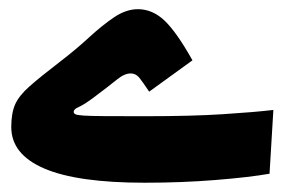

<svg xmlns="http://www.w3.org/2000/svg" viewBox="-20 -391 626 416"><path d="M293.5 4.9Q147.5 4.9 75.9 -25.9Q4.4 -56.6 4.4 -115.7Q4.4 -145.5 12.7 -164.6Q21 -183.6 44.2 -204.1Q67.4 -224.6 111.3 -258.3Q145 -284.2 173.3 -310.3Q201.7 -336.4 227.5 -353.8Q253.4 -371.1 278.8 -371.1Q310.5 -371.1 336.7 -346.2Q362.8 -321.3 397 -260.3L303.2 -192.4Q289.6 -212.9 282 -222.4Q274.4 -231.9 263.2 -231.9Q249.5 -231.9 233.2 -218.5Q216.8 -205.1 181.6 -178.7Q161.1 -163.6 150.6 -159.2Q140.1 -154.8 139.6 -148.9Q139.6 -145.5 143.1 -143.6Q146.5 -141.6 160.9 -140.6Q175.3 -139.6 207.3 -139.4Q239.3 -139.2 295.4 -139.2Q396 -139.2 463.4 -143.6Q530.8 -147.9 572.3 -152.8L564 -14.6Q519.5 -6.8 447 -1Q374.5 4.9 293.5 4.9Z"/></svg>

Font: Cascadia Mono
Style: Bold
Weight: 700
Monospace: yes
Designer: Aaron Bell
Foundry: Saja Typeworks
Version: Version 2404.023; ttfautohint (v1.8.4)